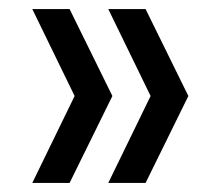

<svg xmlns="http://www.w3.org/2000/svg" viewBox="-20 -462 477 422"><path d="M133 -60H51L144 -251L51 -442H133L227 -251ZM300 -60H218L311 -251L218 -442H300L394 -251Z"/></svg>

Font: Special Gothic
Style: Regular
Weight: 400
Designer: Alistair McCready
Foundry: Monolith
Version: Version 1.010; ttfautohint (v1.8.4.7-5d5b)